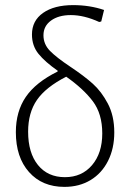

<svg xmlns="http://www.w3.org/2000/svg" viewBox="-20 -725 506 751"><path d="M255 -464Q309 -428 343 -397.5Q377 -367 402 -319.5Q427 -272 427 -207Q427 -144 402.5 -95.5Q378 -47 334 -20.5Q290 6 232 6Q145 6 93.5 -52Q42 -110 42 -208Q42 -289 81 -346Q120 -403 205 -445L206 -448Q156 -483 130.5 -514.5Q105 -546 105 -590Q105 -644 148.5 -674.5Q192 -705 266 -705Q331 -705 387 -686L376 -641L368 -639Q309 -666 257 -666Q209 -666 179.5 -644.5Q150 -623 150 -587Q150 -552 175.5 -526Q201 -500 255 -464ZM380 -203Q380 -280 343 -329Q306 -378 239 -425Q159 -384 124.5 -334Q90 -284 90 -210Q90 -127 128.5 -79.5Q167 -32 234 -32Q300 -32 340 -79Q380 -126 380 -203Z"/></svg>

Font: Luna Sans Light
Style: Regular
Weight: 300
Designer: Juan Pablo del Peral
Foundry: Huerta Tipografica
Version: Version 2.001; ttfautohint (v1.5)